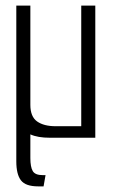

<svg xmlns="http://www.w3.org/2000/svg" viewBox="-20 -490 404 683"><path d="M158 0Q136 0 118.5 -3Q101 -6 88 -12V72Q88 104 96.5 118.5Q105 133 132 133H142L135 173H116Q71 173 54.5 151.5Q38 130 38 84V-470H88V-117Q88 -75 112 -58Q136 -41 178 -41H269V-470H319V0Z"/></svg>

Font: Smooch Sans
Style: Regular
Weight: 400
Designer: Robert E. Leuschke
Foundry: Robert E. Leuschke
Version: Version 1.010; ttfautohint (v1.8.3)